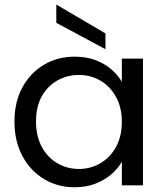

<svg xmlns="http://www.w3.org/2000/svg" viewBox="-20 -802 716 831"><path d="M42.6 -276Q42.6 -361.3 77.3 -424.4Q111.9 -487.6 170.9 -522.2Q229.9 -556.8 303.4 -556.8Q354.8 -556.8 394.4 -541.4Q434.1 -525.9 462.6 -501.3Q491.1 -476.6 507.3 -447.5V-548.3H598.8V0H507.3V-102.3Q491.1 -72.4 461.8 -47.4Q432.6 -22.4 392.6 -6.9Q352.5 8.5 301.9 8.5Q229.1 8.5 170.1 -27.3Q111.1 -63 76.9 -126.9Q42.6 -190.8 42.6 -276ZM507.3 -274.5Q507.3 -338.2 481.5 -383.8Q455.7 -429.5 413.5 -453.6Q371.3 -477.6 321.5 -477.6Q271.7 -477.6 229.2 -454.2Q186.8 -430.7 161.4 -386Q135.9 -341.2 135.9 -276Q135.9 -211.9 161.4 -165.5Q186.8 -119.1 229.2 -94.9Q271.7 -70.7 321.5 -70.7Q371.3 -70.7 413.5 -94.9Q455.7 -119.1 481.5 -165Q507.3 -210.9 507.3 -274.5ZM223.7 -703.2V-782.3L436.4 -657.4V-589Z"/></svg>

Font: Poppins Variable
Style: Regular
Weight: 100
Designer: Jonny Pinhorn
Foundry: Indian Type Foundry
Version: Version 6.000